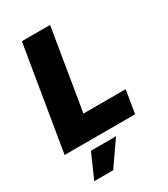

<svg xmlns="http://www.w3.org/2000/svg" viewBox="-228 -833 1022 1165"><g transform="rotate(-30 283.0 -250.5)"><path d="M1 0 121.6 -727.5H319.3L225.6 -160.6H521.5L495.1 0ZM77.1 227.5 152.3 57.6H328.1L210 227.5Z"/></g></svg>

Font: Inter 16pt Black
Style: Italic
Weight: 900
Italic angle: -9.3988°
Version: Version 4.001;git-66647c0bb